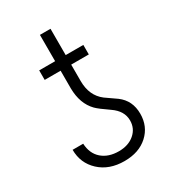

<svg xmlns="http://www.w3.org/2000/svg" viewBox="-167 -752 763 852"><g transform="rotate(-30 214.5 -326.5)"><path d="M317.4 -479.5H227.1V-395.5Q227.1 -320.3 278.3 -281.2L333.5 -242.7Q383.8 -205.1 383.8 -137.7Q383.8 -72.8 338.6 -31.5Q293.5 9.8 218.8 9.8Q140.6 9.8 92 -35.4Q43.5 -80.6 43.5 -148.9H97.7Q100.1 -97.7 132.8 -69.1Q165.5 -40.5 218.8 -40.5Q267.6 -40.5 298.6 -66.9Q329.6 -93.3 329.6 -134.8Q329.6 -183.1 281 -216.6Q232.4 -250 218.3 -264.6Q173.8 -310.1 172.9 -389.2V-479.5H91.3V-528.3H172.9V-663.1H227.1V-528.3H317.4Z"/></g></svg>

Font: Roboto Condensed Light
Style: Regular
Weight: 300
Designer: Google
Version: Version 2.134; 2016